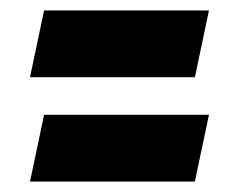

<svg xmlns="http://www.w3.org/2000/svg" viewBox="-20 -486 458 368"><path d="M37.5 -138 64.5 -266H380.5L353.5 -138ZM116 -201H308H116ZM37.5 -338 64.5 -466H380.5L353.5 -338ZM116 -401H308H116Z"/></svg>

Font: Tourney Thin Black
Style: Italic
Weight: 900
Italic angle: -12°
Version: Version 1.015